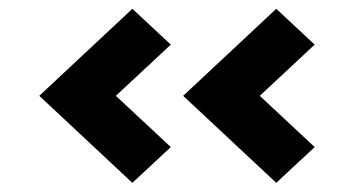

<svg xmlns="http://www.w3.org/2000/svg" viewBox="-20 -513 816 432"><path d="M601.6 -493.2 688 -412.6 564.5 -297.4 688 -182.1 601.6 -101.6 392.1 -297.4ZM68.4 -297.4 277.8 -493.2 364.3 -412.6 240.7 -297.4 364.3 -182.1 277.8 -101.6Z"/></svg>

Font: Poller One
Style: Regular
Weight: 400
Designer: Yvonne Schttler
Foundry: Yvonne Schttler
Version: Version 1.002